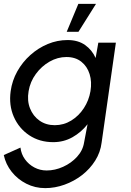

<svg xmlns="http://www.w3.org/2000/svg" viewBox="-60 -720 678 990"><path d="M447 -500H537.5L464 15Q458 65 431 108Q404 151 363 182.8Q322 214.5 272.8 232.2Q223.5 250 173 250Q120.5 250 75.8 227.2Q31 204.5 0.2 165.8Q-30.5 127 -40.5 79.5L45.5 41Q49.5 75 68.8 101.5Q88 128 117.2 143.5Q146.5 159 180.5 159Q223.5 159 265.5 140Q307.5 121 337.2 88.5Q367 56 373.5 15L391.5 -79.5Q359 -38 313.8 -12.5Q268.5 13 214.5 13Q144 13 90.8 -22.5Q37.5 -58 11.2 -117.8Q-15 -177.5 -5 -250Q2.5 -304.5 29.2 -352.2Q56 -400 96.5 -436.2Q137 -472.5 186.2 -493Q235.5 -513.5 288.5 -513.5Q342.5 -513.5 378.8 -487.8Q415 -462 433 -421ZM222.5 -74.5Q268.5 -74.5 307.5 -98.5Q346.5 -122.5 372.5 -162.5Q398.5 -202.5 406.5 -250Q414.5 -298 402 -338Q389.5 -378 359 -402Q328.5 -426 282.5 -426Q237 -426 195.5 -402.2Q154 -378.5 124.8 -338.5Q95.5 -298.5 87.5 -250Q79 -201 94.8 -161.2Q110.5 -121.5 143.8 -98Q177 -74.5 222.5 -74.5ZM284 -556 344 -700H435L344.5 -556Z"/></svg>

Font: Urbanist Medium
Style: Italic
Weight: 500
Italic angle: -8°
Designer: Corey Hu
Foundry: Corey Hu
Version: Version 1.330; ttfautohint (v1.8.4.7-5d5b)